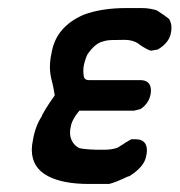

<svg xmlns="http://www.w3.org/2000/svg" viewBox="-20 -457 446 477"><path d="M84 -170Q86 -174 93.5 -186.5Q101 -199 116 -220Q115 -225 113.5 -234.5Q112 -244 108 -259Q104 -275 104 -291Q104 -293 104.5 -302.5Q105 -312 109 -330Q121 -391 187 -420Q231 -437 294 -437H332Q344 -437 354.5 -435Q365 -433 370 -431Q381 -424 388 -419Q395 -414 400 -410Q403 -405 404.5 -399.5Q406 -394 406 -389Q406 -384 405 -377Q401 -351 372 -334L355 -331Q344 -334 324 -348H325Q310 -358 290 -358Q271 -358 257.5 -357.5Q244 -357 236 -354Q217 -350 198 -323L199 -325Q196 -320 193.5 -313Q191 -306 189 -298Q187 -290 187 -282Q187 -275 188 -269Q189 -258 201 -258H328Q355 -258 355 -232Q355 -228 354 -222Q349 -199 329 -186L313 -182H177Q176 -180 174 -178Q173 -177 167 -169L168 -170Q157 -153 156 -143Q154 -135 154 -128Q154 -108 168 -95Q170 -93 177 -89Q190 -86 219 -85H233Q236 -85 239 -85Q258 -85 272 -90L291 -102L289 -101L306 -111H317Q345 -111 345 -83Q345 -77 343 -69Q339 -43 301 -19H299Q265 -3 251 0H200Q137 0 100 -19Q59 -40 59 -85Q59 -96 62 -110Q68 -145 85 -170Z"/></svg>

Font: New Athena Unicode
Style: Bold Italic
Weight: 700
Designer: J. Rusten 1997; rev. by R. Hancock 2001, 2002, rev. by D. Mastronarde 2002-2021
Foundry: Society for Classical Studies (formerly American Philological Association)
Version: Version 5.008